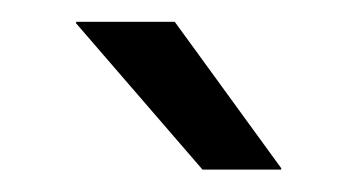

<svg xmlns="http://www.w3.org/2000/svg" viewBox="-20 -703 324 175"><path d="M139.3 -683.1 236.3 -549.7V-548.4H164.6L49.4 -681.7V-683.1Z"/></svg>

Font: Anek Bangla Medium
Style: Regular
Weight: 500
Designer: Sulekha Rajkumar (Bangla), Yesha Goshar (Latin)
Foundry: Ek Type
Version: Version 1.003